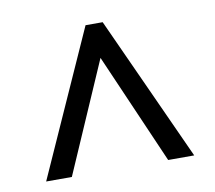

<svg xmlns="http://www.w3.org/2000/svg" viewBox="-55 -781 593 530"><g transform="rotate(-10 242.0 -516.0)"><path d="M216 -719H264L449 -313H376L241 -623L106 -313H34Z"/></g></svg>

Font: Noto Sans Bengali UI Condensed
Style: Regular
Weight: 400
Width: 3
Designer: Jelle Bosma - Monotype Design Team
Foundry: Monotype Imaging Inc.
Version: Version 2.003; ttfautohint (v1.8.4.7-5d5b)